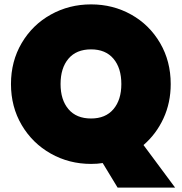

<svg xmlns="http://www.w3.org/2000/svg" viewBox="-20 -740 828 875"><path d="M516 115 448 3Q425 7 395 7Q295 7 211.5 -40Q128 -87 79 -170Q30 -253 30 -357Q30 -461 79 -544Q128 -627 211.5 -673.5Q295 -720 395 -720Q495 -720 578 -673.5Q661 -627 709.5 -544Q758 -461 758 -357Q758 -272 725 -200.5Q692 -129 634 -79L778 115ZM395 -200Q461 -200 497 -242.5Q533 -285 533 -357Q533 -430 497 -472.5Q461 -515 395 -515Q328 -515 292 -472.5Q256 -430 256 -357Q256 -285 292 -242.5Q328 -200 395 -200Z"/></svg>

Font: Poppins Black A&M
Style: Regular
Weight: 900
Designer: Ninad Kale (Devanagari), Jonny Pinhorn (Latin)
Foundry: Indian Type Foundry
Version: 4.004